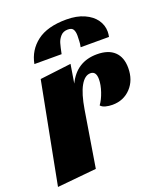

<svg xmlns="http://www.w3.org/2000/svg" viewBox="-143 -836 807 948"><g transform="rotate(-20 260.5 -361.5)"><path d="M401 -530Q461 -530 492.5 -500Q524 -470 524 -414Q524 -350 486 -309.5Q448 -269 389 -269Q370 -269 353 -273.5Q336 -278 328 -288Q345 -311 357 -346.5Q369 -382 369 -411Q369 -453 339 -453Q309 -453 286.5 -413Q264 -373 251 -294L203 0L-3 20L99 -510L263 -530L247 -432Q294 -530 401 -530ZM342 -620 343 -649Q343 -670 336 -682Q329 -694 308 -694Q284 -694 270 -678.5Q256 -663 250.5 -644Q245 -625 238 -590H95Q108 -659 163 -701Q218 -743 318 -743Q372 -743 411 -725.5Q450 -708 470 -679.5Q490 -651 490 -617Q490 -605 487 -590H338Q342 -609 342 -620Z"/></g></svg>

Font: Sansita ExtraBold Italic
Style: Regular
Weight: 800
Italic angle: -11°
Designer: Pablo Cosgaya
Foundry: Omnibus-Type
Version: Version 1.006